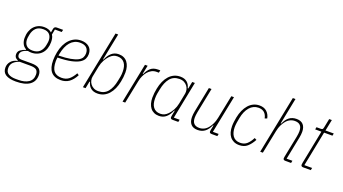

<svg xmlns="http://www.w3.org/2000/svg" viewBox="-83 -1417 4116 2307"><g transform="rotate(20 1974.5 -264.0)"><path d="M394 48Q394 127 334.5 169.5Q275 212 159 212Q74 212 29.5 184Q-15 156 -15 96Q-15 51 14 17Q43 -17 95 -28L96 -36Q51 -52 51 -97Q51 -134 78 -154.5Q105 -175 143 -186L144 -194Q112 -210 96 -243.5Q80 -277 80 -316Q80 -363 93 -400.5Q106 -438 129.5 -464.5Q153 -491 186 -505.5Q219 -520 259 -520Q320 -520 355 -487L364 -536Q370 -566 401 -566H482L475 -536H388L375 -467Q387 -450 392 -427Q397 -404 397 -378Q397 -333 384.5 -296Q372 -259 348.5 -233Q325 -207 291 -192.5Q257 -178 215 -178Q203 -178 193 -179.5Q183 -181 172 -183Q124 -170 103 -150.5Q82 -131 82 -103Q82 -84 94 -71Q106 -58 141 -58H261Q335 -58 364.5 -30.5Q394 -3 394 48ZM360 52Q360 12 338.5 -7.5Q317 -27 256 -27H123Q78 -13 48.5 15.5Q19 44 19 89Q19 141 54.5 162Q90 183 145 183H181Q263 183 311.5 150.5Q360 118 360 52ZM220 -206Q280 -206 313 -239Q346 -272 356 -326Q361 -350 362.5 -363.5Q364 -377 364 -385Q364 -433 338 -462.5Q312 -492 257 -492Q197 -492 164 -459Q131 -426 121 -372Q116 -348 114.5 -334.5Q113 -321 113 -313Q113 -265 139 -235.5Q165 -206 220 -206Z M659 12Q494 12 494 -182Q494 -208 497 -235.5Q500 -263 505 -288Q515 -340 535.5 -383Q556 -426 585.5 -456.5Q615 -487 651.5 -503.5Q688 -520 732 -520Q795 -520 833.5 -488Q872 -456 872 -396Q872 -365 858.5 -336Q845 -307 808 -284Q771 -261 704.5 -246.5Q638 -232 532 -230Q530 -217 529 -204.5Q528 -192 528 -184Q528 -98 560 -58Q592 -18 660 -18Q717 -18 754.5 -49Q792 -80 821 -134L845 -118Q810 -51 765 -19.5Q720 12 659 12ZM729 -491Q690 -491 659 -476Q628 -461 604.5 -433.5Q581 -406 565 -368Q549 -330 540 -284L535 -257Q628 -259 687 -270Q746 -281 779.5 -299Q813 -317 825.5 -341.5Q838 -366 838 -394Q838 -440 810.5 -465.5Q783 -491 729 -491Z M1089 -740H1123L1054 -397H1061Q1084 -454 1121.5 -487Q1159 -520 1213 -520Q1249 -520 1277 -507Q1305 -494 1323.5 -470Q1342 -446 1351.5 -413Q1361 -380 1361 -340Q1361 -310 1357.5 -279.5Q1354 -249 1348 -220Q1338 -169 1319 -126.5Q1300 -84 1272.5 -53Q1245 -22 1209 -5Q1173 12 1129 12Q1075 12 1042.5 -15.5Q1010 -43 1000 -90H993L975 0H941ZM1129 -18Q1206 -18 1249.5 -71Q1293 -124 1311 -218L1322 -274Q1325 -290 1326 -305.5Q1327 -321 1327 -340Q1327 -373 1320 -400.5Q1313 -428 1298 -448Q1283 -468 1260 -479Q1237 -490 1206 -490Q1178 -490 1156 -480Q1134 -470 1111 -447Q1086 -422 1064.5 -382.5Q1043 -343 1034 -297L1007 -160Q1002 -137 1007.5 -112Q1013 -87 1028.5 -66Q1044 -45 1069 -31.5Q1094 -18 1129 -18Z M1448 0 1550 -508H1584L1561 -397H1568Q1590 -448 1624.5 -478Q1659 -508 1718 -508H1746L1739 -476H1709Q1676 -476 1648.5 -461.5Q1621 -447 1600 -422.5Q1579 -398 1564 -365.5Q1549 -333 1542 -297L1482 0Z M2088 0Q2059 0 2059 -23Q2059 -32 2062 -46L2075 -111H2068Q2045 -54 2007.5 -21Q1970 12 1916 12Q1880 12 1852 -1Q1824 -14 1805.5 -38Q1787 -62 1777.5 -95Q1768 -128 1768 -168Q1768 -198 1771.5 -228.5Q1775 -259 1781 -288Q1791 -339 1810 -381.5Q1829 -424 1856.5 -455Q1884 -486 1920 -503Q1956 -520 2000 -520Q2054 -520 2086.5 -492.5Q2119 -465 2129 -418H2136L2154 -508H2188L2093 -30H2167L2161 0ZM1923 -18Q1951 -18 1973 -28Q1995 -38 2018 -61Q2043 -86 2064.5 -125.5Q2086 -165 2095 -211L2122 -348Q2126 -371 2121 -396Q2116 -421 2100.5 -442Q2085 -463 2060 -476.5Q2035 -490 2000 -490Q1923 -490 1879.5 -437Q1836 -384 1818 -290L1807 -234Q1804 -218 1803 -202.5Q1802 -187 1802 -168Q1802 -135 1809 -107.5Q1816 -80 1831 -60Q1846 -40 1868.5 -29Q1891 -18 1923 -18Z M2401 -508 2337 -188Q2333 -168 2331 -148Q2329 -128 2329 -116Q2329 -18 2421 -18Q2453 -18 2482.5 -32.5Q2512 -47 2535 -77Q2553 -100 2568.5 -131.5Q2584 -163 2594 -211L2654 -508H2688L2592 -30H2666L2660 0H2587Q2558 0 2558 -23Q2558 -32 2561 -46L2573 -104H2566Q2541 -46 2503 -17Q2465 12 2410 12Q2353 12 2324 -20.5Q2295 -53 2295 -112Q2295 -129 2297 -148Q2299 -167 2303 -187L2367 -508Z M2942 12Q2902 12 2872.5 -2Q2843 -16 2823.5 -40.5Q2804 -65 2794.5 -99Q2785 -133 2785 -174Q2785 -203 2789 -232.5Q2793 -262 2798 -289Q2808 -340 2827 -382Q2846 -424 2873 -455Q2900 -486 2935.5 -503Q2971 -520 3013 -520Q3071 -520 3106 -488Q3141 -456 3151 -404L3122 -394Q3102 -490 3010 -490Q2944 -490 2898 -437.5Q2852 -385 2835 -293L2824 -232Q2822 -218 2820.5 -201.5Q2819 -185 2819 -174Q2819 -140 2826.5 -111.5Q2834 -83 2849 -62Q2864 -41 2887.5 -29.5Q2911 -18 2944 -18Q2995 -18 3029 -48Q3063 -78 3090 -132L3117 -118Q3084 -57 3044 -22.5Q3004 12 2942 12Z M3356 -740H3390L3323 -404H3330Q3355 -462 3393 -491Q3431 -520 3486 -520Q3543 -520 3572 -487.5Q3601 -455 3601 -396Q3601 -379 3599 -360Q3597 -341 3593 -321L3535 -30H3609L3603 0H3530Q3501 0 3501 -23Q3501 -32 3504 -46L3559 -320Q3563 -340 3565 -360Q3567 -380 3567 -392Q3567 -490 3475 -490Q3443 -490 3413.5 -475.5Q3384 -461 3361 -431Q3343 -408 3327.5 -376.5Q3312 -345 3302 -297L3242 0H3208Z M3758 0Q3729 0 3729 -24Q3729 -32 3732 -49L3817 -478H3737L3743 -508H3800Q3816 -508 3821.5 -515Q3827 -522 3830 -538L3853 -652H3887L3858 -508H3964L3958 -478H3851L3762 -30H3861L3855 0Z"/></g></svg>

Font: IBM Plex Sans Condensed ExtraLight
Style: Italic
Weight: 200
Width: 3
Italic angle: -11°
Designer: Mike Abbink, Paul van der Laan, Pieter van Rosmalen
Foundry: Bold Monday
Version: Version 1.3